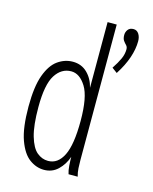

<svg xmlns="http://www.w3.org/2000/svg" viewBox="-104 -735 647 813"><g transform="rotate(15 219.0 -328.0)"><path d="M167 9Q133 9 103 -13Q73 -35 54 -87.5Q35 -140 35 -233Q35 -321 53.5 -371.5Q72 -422 102.5 -443.5Q133 -465 168 -465Q206 -465 231.5 -440Q257 -415 266 -377V-665H306V-71Q306 -53 307 -35.5Q308 -18 313 0H273Q268 -15 266.5 -35.5Q265 -56 265 -74Q253 -39 228 -15Q203 9 167 9ZM380 -665Q395 -665 403.5 -652Q412 -639 412 -620Q412 -586 399 -547.5Q386 -509 359 -467L336 -484Q354 -511 363.5 -532Q373 -553 373 -574Q373 -585 366.5 -591.5Q360 -598 354 -606.5Q348 -615 348 -631Q348 -644 356 -654.5Q364 -665 380 -665ZM174 -32Q217 -32 240.5 -79.5Q264 -127 264 -231Q264 -336 236.5 -380Q209 -424 172 -424Q129 -424 102.5 -382.5Q76 -341 76 -242Q76 -161 89.5 -115Q103 -69 125 -50.5Q147 -32 174 -32Z"/></g></svg>

Font: Inconsolata SemiCondensed Light
Style: Regular
Weight: 300
Width: 4
Monospace: yes
Designer: Raph Levien, Cyreal, Brenton Simpson
Foundry: Raph Levien, Cyreal, Google
Version: Version 3.100; ttfautohint (v1.8.4.7-5d5b)